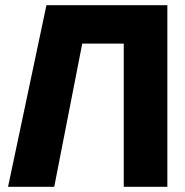

<svg xmlns="http://www.w3.org/2000/svg" viewBox="-20 -720 713 740"><path d="M625 -700V0H457V-552H297L189 0H11L159 -700Z"/></svg>

Font: Tektur
Style: Bold
Weight: 700
Designer: Adam Jagosz
Foundry: Adam Jagosz
Version: Version 1.005;gftools[0.9.30]